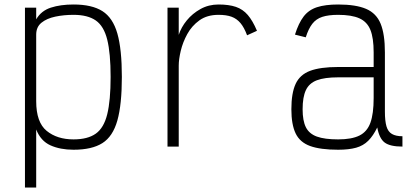

<svg xmlns="http://www.w3.org/2000/svg" viewBox="-20 -652 1840 854"><path d="M91 182V-618H141V-566Q163 -604 206 -618Q249 -632 307 -632Q389 -632 435.5 -602.5Q482 -573 502 -503Q522 -433 522 -310Q522 -187 502 -116Q482 -45 435.5 -15.5Q389 14 307 14Q248 14 204.5 -5.5Q161 -25 141 -76V182ZM307 -32Q370 -32 406 -57.5Q442 -83 457 -144Q472 -205 472 -310Q472 -415 457 -475.5Q442 -536 406 -561Q370 -586 307 -586Q264 -586 226 -578Q188 -570 164.5 -551Q141 -532 141 -498V-202Q141 -108 187.5 -70Q234 -32 307 -32Z M725 0V-618H775V-497Q786 -531 811 -561.5Q836 -592 872 -612Q908 -632 952 -632Q998 -632 1029 -621.5Q1060 -611 1082 -585.5Q1104 -560 1123 -515L1079 -495Q1066 -530 1049.5 -549.5Q1033 -569 1010 -577.5Q987 -586 952 -586Q901 -586 867 -561.5Q833 -537 813 -500.5Q793 -464 784 -426Q775 -388 775 -360V0Z M1484 14Q1405 14 1359.5 -2.5Q1314 -19 1295 -58.5Q1276 -98 1276 -166Q1276 -238 1295 -279Q1314 -320 1359.5 -337Q1405 -354 1484 -354H1642V-419Q1642 -483 1627.5 -519Q1613 -555 1578.5 -570.5Q1544 -586 1484 -586Q1441 -586 1413.5 -577Q1386 -568 1369 -546Q1352 -524 1340 -486L1292 -498Q1308 -549 1330.5 -578.5Q1353 -608 1390 -620Q1427 -632 1484 -632Q1563 -632 1608.5 -612.5Q1654 -593 1673 -546.5Q1692 -500 1692 -419V-156Q1692 -114 1699 -90Q1706 -66 1723.5 -56Q1741 -46 1770 -46V0Q1715 0 1691 -18Q1667 -36 1658 -85Q1640 -48 1618 -26Q1596 -4 1564 5Q1532 14 1484 14ZM1484 -32Q1544 -32 1578.5 -49Q1613 -66 1627.5 -106Q1642 -146 1642 -216V-308H1484Q1424 -308 1389.5 -295Q1355 -282 1340.5 -251Q1326 -220 1326 -166Q1326 -115 1340.5 -86Q1355 -57 1389.5 -44.5Q1424 -32 1484 -32Z"/></svg>

Font: Victor Mono Thin Thin
Style: Regular
Weight: 250
Monospace: yes
Version: Version 1.561;gftools[0.9.30]